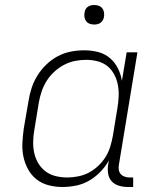

<svg xmlns="http://www.w3.org/2000/svg" viewBox="-20 -739 640 767"><path d="M229 8Q201 8 174 1Q147 -6 126 -22.5Q105 -39 92 -63Q79 -87 73.5 -113.5Q68 -140 69.5 -168.5Q71 -197 75 -226L94 -336Q98 -362 106.5 -388Q115 -414 130 -438Q145 -462 166 -482Q187 -502 212 -515Q237 -528 263.5 -533Q290 -538 317 -538Q346 -538 372.5 -531Q399 -524 419 -507Q439 -490 451 -466Q463 -442 467 -416L486 -530H529L455 -81Q453 -71 454.5 -61Q456 -51 462 -44Q468 -37 477.5 -33.5Q487 -30 497 -30H512V8H491Q473 8 455.5 3Q438 -2 426.5 -14.5Q415 -27 412 -45Q409 -63 412 -81L415 -98Q401 -73 380.5 -52Q360 -31 335.5 -17Q311 -3 283.5 2.5Q256 8 229 8Q229 8 229 8Q229 8 229 8ZM249 -30Q270 -30 292.5 -34.5Q315 -39 335 -49.5Q355 -60 372.5 -76.5Q390 -93 402 -112.5Q414 -132 420.5 -153.5Q427 -175 431 -197L449 -307Q453 -330 454 -353.5Q455 -377 451 -399Q447 -421 436.5 -441Q426 -461 409.5 -474.5Q393 -488 370.5 -494Q348 -500 325 -500Q302 -500 279.5 -495.5Q257 -491 236 -480Q215 -469 197 -452.5Q179 -436 166.5 -416Q154 -396 146.5 -374Q139 -352 135 -329L117 -219Q113 -196 112.5 -172.5Q112 -149 117 -127Q122 -105 133.5 -86Q145 -67 162.5 -54Q180 -41 202.5 -35.5Q225 -30 249 -30ZM356 -641Q347 -641 338.5 -644Q330 -647 324.5 -654Q319 -661 317.5 -670.5Q316 -680 318 -690Q319 -696 322 -702Q325 -708 331 -712Q337 -716 343.5 -717.5Q350 -719 356 -719Q366 -719 374.5 -716Q383 -713 388.5 -706Q394 -699 395.5 -689.5Q397 -680 395 -670Q394 -664 390.5 -658Q387 -652 381.5 -648Q376 -644 369.5 -642.5Q363 -641 356 -641Z"/></svg>

Font: Iosevka Curly Slab XLtEx
Style: Italic
Weight: 200
Width: 7
Italic angle: -9°
Monospace: yes
Designer: Belleve Invis
Foundry: Belleve Invis
Version: Version 11.1.0; ttfautohint (v1.8.3)